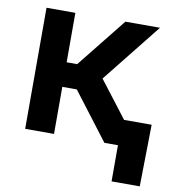

<svg xmlns="http://www.w3.org/2000/svg" viewBox="-78 -591 738 816"><g transform="rotate(10 291.5 -182.5)"><path d="M57.1 0V-522.5H181.6V-309.1H227.1L397.5 -522.5H546.9L343.8 -267.6L549.3 0H398.9L244.1 -203.1H181.6V0ZM457.5 156.2V0H417.5V-110.4H583.5L579.1 156.2Z"/></g></svg>

Font: Inter 28pt SemiBold
Style: Regular
Weight: 600
Designer: Rasmus Andersson
Foundry: rsms
Version: Version 4.001;git-66647c0bb